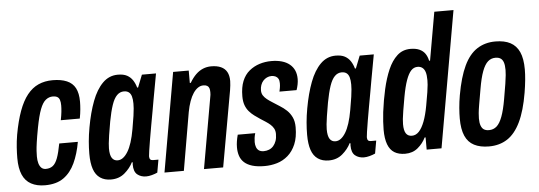

<svg xmlns="http://www.w3.org/2000/svg" viewBox="-48 -864 2855 1017"><g transform="rotate(-5 1379.0 -356.0)"><path d="M154 12Q111 12 80.5 -4.5Q50 -21 35 -55.5Q20 -90 20 -144Q20 -170 22 -201Q24 -232 30 -268Q43 -340 62 -392Q81 -444 107 -476.5Q133 -509 166.5 -524Q200 -539 242 -539Q287 -539 317.5 -526Q348 -513 362.5 -485.5Q377 -458 377 -413Q377 -395 375 -372.5Q373 -350 368 -324H267Q272 -349 274 -368Q276 -387 276 -402Q276 -420 272 -431.5Q268 -443 259 -448Q250 -453 235 -453Q215 -453 198 -439.5Q181 -426 168 -392Q155 -358 143 -295Q134 -247 130 -218.5Q126 -190 125 -173.5Q124 -157 124 -144Q124 -123 128.5 -107.5Q133 -92 142 -83Q151 -74 166 -74Q188 -74 203 -85.5Q218 -97 228.5 -125Q239 -153 248 -202H347Q336 -139 313.5 -90.5Q291 -42 253 -15Q215 12 154 12Z M505 12Q471 12 447.5 -4Q424 -20 413 -52Q402 -84 402 -133Q402 -165 405 -199.5Q408 -234 415 -273Q429 -351 451.5 -410.5Q474 -470 508 -504Q542 -538 589 -538Q619 -538 637.5 -528Q656 -518 667.5 -500.5Q679 -483 685 -461H690L716 -527H791L766 -390Q762 -366 755.5 -330.5Q749 -295 742 -256Q735 -217 729 -181.5Q723 -146 719.5 -122Q716 -98 716 -93Q716 -82 720.5 -76.5Q725 -71 735 -71H764L752 -3Q739 3 722.5 7.5Q706 12 692 12Q664 12 645 -3.5Q626 -19 626 -57Q626 -59 626.5 -62Q627 -65 627 -68L623 -70Q607 -38 577.5 -13Q548 12 505 12ZM549 -86Q564 -86 577.5 -96Q591 -106 603 -125.5Q615 -145 624.5 -174.5Q634 -204 641 -244Q649 -289 652.5 -313.5Q656 -338 657 -352.5Q658 -367 658 -378Q658 -401 653.5 -416.5Q649 -432 639 -439.5Q629 -447 613 -447Q592 -447 576 -431Q560 -415 548.5 -381Q537 -347 527 -294Q519 -249 515 -222Q511 -195 509.5 -179.5Q508 -164 508 -153Q508 -118 518.5 -102Q529 -86 549 -86Z M790 0 882 -527H965V-461H970Q986 -488 1003.5 -505Q1021 -522 1041.5 -530.5Q1062 -539 1085 -539Q1116 -539 1137 -529.5Q1158 -520 1168.5 -501Q1179 -482 1179 -453Q1179 -442 1177.5 -430Q1176 -418 1174 -404L1102 0H1000L1066 -375Q1068 -383 1068.5 -389.5Q1069 -396 1069 -403Q1069 -416 1066 -424.5Q1063 -433 1055.5 -437.5Q1048 -442 1035 -442Q1020 -442 1006.5 -433Q993 -424 981.5 -407Q970 -390 961 -365Q952 -340 946 -308L893 0Z M1322 12Q1283 12 1256.5 4Q1230 -4 1214 -18.5Q1198 -33 1191 -53.5Q1184 -74 1184 -99Q1184 -115 1186.5 -131Q1189 -147 1194 -166H1287Q1283 -152 1281.5 -141Q1280 -130 1280 -119Q1280 -104 1284.5 -92Q1289 -80 1298.5 -73.5Q1308 -67 1324 -67Q1339 -67 1352.5 -72.5Q1366 -78 1375.5 -89Q1385 -100 1390.5 -115.5Q1396 -131 1396 -152Q1396 -169 1389.5 -181Q1383 -193 1372.5 -202.5Q1362 -212 1348 -221Q1334 -230 1320 -239Q1305 -249 1290 -260Q1275 -271 1262.5 -285.5Q1250 -300 1243 -319.5Q1236 -339 1236 -366Q1236 -414 1249.5 -447Q1263 -480 1287.5 -500Q1312 -520 1342 -529.5Q1372 -539 1405 -539Q1436 -539 1460.5 -532Q1485 -525 1502 -511Q1519 -497 1527.5 -477.5Q1536 -458 1536 -432Q1536 -419 1533 -403.5Q1530 -388 1525 -374H1434Q1439 -396 1439.5 -405Q1440 -414 1440 -418Q1440 -433 1435 -442Q1430 -451 1420.5 -455.5Q1411 -460 1399 -460Q1386 -460 1374.5 -454.5Q1363 -449 1354.5 -439.5Q1346 -430 1341.5 -417Q1337 -404 1337 -389Q1337 -373 1344.5 -361.5Q1352 -350 1364 -340.5Q1376 -331 1392 -321Q1410 -309 1429.5 -297Q1449 -285 1465.5 -269.5Q1482 -254 1492.5 -232Q1503 -210 1503 -179Q1503 -125 1487.5 -88.5Q1472 -52 1446 -29.5Q1420 -7 1388 2.5Q1356 12 1322 12Z M1663 12Q1629 12 1605.5 -4Q1582 -20 1571 -52Q1560 -84 1560 -133Q1560 -165 1563 -199.5Q1566 -234 1573 -273Q1587 -351 1609.5 -410.5Q1632 -470 1666 -504Q1700 -538 1747 -538Q1777 -538 1795.5 -528Q1814 -518 1825.5 -500.5Q1837 -483 1843 -461H1848L1874 -527H1949L1924 -390Q1920 -366 1913.5 -330.5Q1907 -295 1900 -256Q1893 -217 1887 -181.5Q1881 -146 1877.5 -122Q1874 -98 1874 -93Q1874 -82 1878.5 -76.5Q1883 -71 1893 -71H1922L1910 -3Q1897 3 1880.5 7.5Q1864 12 1850 12Q1822 12 1803 -3.5Q1784 -19 1784 -57Q1784 -59 1784.5 -62Q1785 -65 1785 -68L1781 -70Q1765 -38 1735.5 -13Q1706 12 1663 12ZM1707 -86Q1722 -86 1735.5 -96Q1749 -106 1761 -125.5Q1773 -145 1782.5 -174.5Q1792 -204 1799 -244Q1807 -289 1810.5 -313.5Q1814 -338 1815 -352.5Q1816 -367 1816 -378Q1816 -401 1811.5 -416.5Q1807 -432 1797 -439.5Q1787 -447 1771 -447Q1750 -447 1734 -431Q1718 -415 1706.5 -381Q1695 -347 1685 -294Q1677 -249 1673 -222Q1669 -195 1667.5 -179.5Q1666 -164 1666 -153Q1666 -118 1676.5 -102Q1687 -86 1707 -86Z M2069 12Q2035 12 2012 -2Q1989 -16 1977.5 -46.5Q1966 -77 1966 -125Q1966 -145 1967.5 -168Q1969 -191 1972 -218Q1980 -281 1993 -338.5Q2006 -396 2025.5 -441Q2045 -486 2074 -512.5Q2103 -539 2145 -539Q2173 -539 2192 -530.5Q2211 -522 2222 -506.5Q2233 -491 2238 -468H2243L2288 -724H2390L2263 0H2184V-65H2179Q2164 -34 2136.5 -11Q2109 12 2069 12ZM2113 -80Q2134 -80 2150.5 -97.5Q2167 -115 2180 -149Q2193 -183 2202 -233Q2210 -277 2214 -302.5Q2218 -328 2219 -342Q2220 -356 2220 -366Q2220 -393 2215 -409Q2210 -425 2199.5 -433Q2189 -441 2174 -441Q2154 -441 2139.5 -425.5Q2125 -410 2113 -376.5Q2101 -343 2091 -288Q2083 -243 2078.5 -215.5Q2074 -188 2072.5 -172.5Q2071 -157 2071 -145Q2071 -111 2081.5 -95.5Q2092 -80 2113 -80Z M2515 12Q2468 12 2436 -4.5Q2404 -21 2388.5 -56.5Q2373 -92 2373 -149Q2373 -174 2375.5 -205Q2378 -236 2384 -271Q2401 -367 2429 -426Q2457 -485 2499 -512Q2541 -539 2596 -539Q2644 -539 2675.5 -522.5Q2707 -506 2723 -471Q2739 -436 2739 -378Q2739 -353 2736 -322Q2733 -291 2727 -255Q2711 -160 2682.5 -101Q2654 -42 2612.5 -15Q2571 12 2515 12ZM2522 -74Q2546 -74 2563 -89Q2580 -104 2593 -138.5Q2606 -173 2616 -231Q2625 -282 2629.5 -311Q2634 -340 2635.5 -356.5Q2637 -373 2637 -384Q2637 -409 2632 -424Q2627 -439 2616.5 -446Q2606 -453 2589 -453Q2566 -453 2549 -438Q2532 -423 2519 -388.5Q2506 -354 2496 -295Q2487 -244 2482 -214.5Q2477 -185 2475.5 -168.5Q2474 -152 2474 -140Q2474 -117 2479.5 -102Q2485 -87 2495.5 -80.5Q2506 -74 2522 -74Z"/></g></svg>

Font: Archivo ExtraCondensed SemiBold
Style: Italic
Weight: 600
Width: 2
Italic angle: -10°
Designer: Hector Gatti
Foundry: Omnibus-Type
Version: Version 2.001